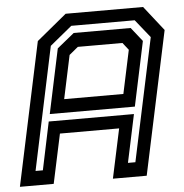

<svg xmlns="http://www.w3.org/2000/svg" viewBox="-68 -749 763 798"><g transform="rotate(-5 313.5 -350.0)"><path d="M-17 0 110 -597 235 -700H558L639 -597L512 0H371L415 -206H168L124 0ZM53.5 -60H84L126 -260H481.5L439 -60H470L579 -572.5L518.5 -648H254L162 -572.5ZM198 -347H445L483.5 -528L459.5 -558.5H273.5L236.5 -528ZM133 -290.5 190 -559.5 261.5 -617.5H499L545 -559.5L488 -290.5Z"/></g></svg>

Font: Tourney SemiBold
Style: Italic
Weight: 600
Italic angle: -12°
Version: Version 1.015